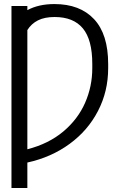

<svg xmlns="http://www.w3.org/2000/svg" viewBox="-20 -737 596 956"><path d="M116.2 -686.5Q172.4 -716.8 251 -716.8Q377.9 -716.8 448.2 -641.8Q518.6 -566.9 518.6 -418V-397.5Q518.6 -282.2 468 -184.6Q417.5 -86.9 326.2 -20.3Q234.9 46.4 116.2 72.3V199.2H37.1V-707H116.2ZM439.5 -397.5V-418.9Q439.5 -539.1 392.6 -595.7Q345.7 -652.3 252 -652.3Q202.1 -652.3 169.2 -635.7Q136.2 -619.1 116.2 -587.4V6.3Q222.2 -21 294.9 -82Q367.7 -143.1 403.6 -224.9Q439.5 -306.6 439.5 -397.5Z"/></svg>

Font: Pretendard JP Light
Style: Regular
Weight: 300
Designer: Base glyphs from Inter by Rasmus Andersson; Hangeul glyphs from Noto Sans CJK(Source Han Sans) by Jang Soo-young and Kan
Foundry: Kil Hyung-jin
Version: Version 1.309